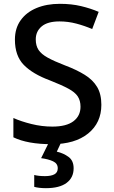

<svg xmlns="http://www.w3.org/2000/svg" viewBox="-20 -744 594 1004"><path d="M510 -196Q510 -102 441 -46Q372 10 250 10Q124 10 50 -26V-127Q90 -109 144.5 -95.5Q199 -82 254 -82Q327 -82 364 -110Q401 -138 401 -186Q401 -218 386.5 -240Q372 -262 336.5 -281Q301 -300 240 -324Q151 -357 104.5 -404.5Q58 -452 58 -537Q58 -596 88 -638Q118 -680 171 -702Q224 -724 293 -724Q354 -724 404 -712Q454 -700 496 -682L462 -592Q423 -609 379.5 -620.5Q336 -632 291 -632Q229 -632 198 -606Q167 -580 167 -538Q167 -505 181.5 -483Q196 -461 229.5 -442.5Q263 -424 320 -402Q381 -379 423.5 -352.5Q466 -326 488 -289Q510 -252 510 -196ZM365 136Q365 185 328 212.5Q291 240 220 240Q201 240 185 238Q169 236 159 233V171Q182 177 215 177Q247 177 264.5 167.5Q282 158 282 136Q282 111 257.5 99.5Q233 88 195 83L236 0H300L277 49Q312 57 338.5 76.5Q365 96 365 136Z"/></svg>

Font: Noto Sans Meetei Mayek Medium
Style: Regular
Weight: 500
Designer: Monotype Design Team and Neelakash Kshetrimayum
Foundry: Monotype Imaging Inc.
Version: Version 2.002; ttfautohint (v1.8.4.7-5d5b)